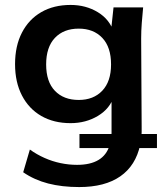

<svg xmlns="http://www.w3.org/2000/svg" viewBox="-20 -535 663 778"><path d="M301 223Q231 223 175 208.5Q119 194 74 163L101 71Q129 91 160.5 105Q192 119 225.5 126Q259 133 292 133Q400 133 424 54L432 65H302V8H446L430 30Q431 23 431.5 16.5Q432 10 432 3V-146H442Q426 -95 377 -65.5Q328 -36 266 -36Q198 -36 147.5 -65Q97 -94 69 -148Q41 -202 41 -275Q41 -349 69 -403Q97 -457 147.5 -486Q198 -515 266 -515Q328 -515 376.5 -485.5Q425 -456 441 -404L429 -402L440 -505H560Q557 -474 554.5 -442Q552 -410 552 -379L554 -21Q554 -11 554 -0.5Q554 10 552 20L539 8H616V65H532L548 52Q530 136 467.5 179.5Q405 223 301 223ZM299 -130Q359 -130 394.5 -167.5Q430 -205 430 -274Q430 -344 394.5 -381.5Q359 -419 299 -419Q238 -419 202.5 -381.5Q167 -344 167 -274Q167 -204 202.5 -167Q238 -130 299 -130Z"/></svg>

Font: Mulish ExtraLight
Style: Regular
Weight: 200
Designer: Vernon Adams
Foundry: Vernon Adams
Version: Version 3.603